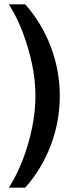

<svg xmlns="http://www.w3.org/2000/svg" viewBox="-20 -706 343 883"><path d="M21 157Q57 100 84.5 29Q112 -42 127.5 -118Q143 -194 143 -265Q143 -338 127 -413Q111 -488 84 -558.5Q57 -629 21 -686H96Q173 -599 214 -490Q255 -381 255 -265Q255 -148 214 -39Q173 70 96 157Z"/></svg>

Font: Chivo Medium SemiBold
Style: Regular
Weight: 600
Version: Version 2.002